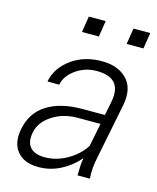

<svg xmlns="http://www.w3.org/2000/svg" viewBox="-110 -798 726 886"><g transform="rotate(15 252.5 -355.5)"><path d="M342.8 0Q343.8 -37.6 344.5 -51Q345.2 -64.5 349.1 -82L347.7 -82.5Q313.5 -42.5 264.2 -16.4Q214.8 9.8 157.7 9.8Q88.9 9.8 55.7 -31Q22.5 -71.8 36.6 -140.6Q52.2 -220.2 116.9 -261Q181.6 -301.8 285.6 -301.8H392.6L405.8 -367.2Q418 -428.7 392.1 -458.5Q366.2 -488.3 303.7 -488.3Q250 -488.3 205.8 -457.5Q161.6 -426.8 152.8 -382.3L96.7 -382.8Q109.9 -449.7 170.4 -493.9Q231 -538.1 315.9 -538.1Q394 -538.1 436.5 -493.7Q479 -449.2 462.4 -366.2L410.6 -106.4Q404.3 -76.7 402.1 -51.8Q399.9 -26.9 401.9 0ZM174.8 -41.5Q229.5 -41.5 281 -70.8Q332.5 -100.1 361.8 -146L383.8 -256.8H275.4Q206.1 -256.8 154.1 -222.9Q102.1 -189 92.3 -138.7Q82.5 -92.3 103.8 -66.9Q125 -41.5 174.8 -41.5ZM484.9 -644.5H404.8L417 -721.2H497.1ZM272 -644.5H191.4L203.6 -721.2H284.2Z"/></g></svg>

Font: Franko
Style: Light Italic
Weight: 300
Designer: Google
Version: Version 1.200310; 2013